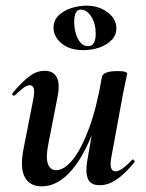

<svg xmlns="http://www.w3.org/2000/svg" viewBox="-20 -645 516 678"><path d="M127 13Q85 13 67.5 -19.5Q50 -52 63 -119L98 -297Q103 -326 98.5 -335Q94 -344 85 -344Q75 -344 62 -334Q49 -324 33 -309Q29 -305 25 -309Q21 -313 25 -317Q57 -355 83 -375Q109 -395 138 -395Q168 -395 180.5 -372Q193 -349 182 -297L151 -138Q141 -90 149 -67Q157 -44 178 -44Q207 -44 237.5 -82Q268 -120 295 -193.5Q322 -267 340 -374L358 -373Q339 -255 304 -168Q269 -81 224 -34Q179 13 127 13ZM332 9Q300 9 290.5 -13.5Q281 -36 288 -77L340 -374Q345 -394 396 -394Q416 -394 422.5 -391Q429 -388 429 -386Q429 -382 424 -360Q419 -338 414 -312L373 -89Q364 -40 388 -40Q398 -40 412.5 -50Q427 -60 446 -80Q449 -84 453 -79.5Q457 -75 454 -71Q418 -28 389.5 -9.5Q361 9 332 9ZM275 -468Q225 -468 197 -492Q169 -516 169 -547Q169 -573 187 -590.5Q205 -608 232 -616.5Q259 -625 285 -625Q329 -625 360 -601.5Q391 -578 391 -545Q391 -521 374 -503.5Q357 -486 330.5 -477Q304 -468 275 -468ZM291 -482Q318 -482 318 -527Q318 -561 302.5 -586Q287 -611 265 -611Q242 -611 242 -567Q242 -547 247.5 -527.5Q253 -508 264 -495Q275 -482 291 -482Z"/></svg>

Font: Cormorant
Style: Bold Italic
Weight: 700
Italic angle: -10°
Designer: Christian Thalmann (Catharsis Fonts)
Foundry: Catharsis Fonts
Version: Version 4.000